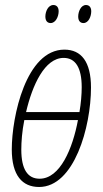

<svg xmlns="http://www.w3.org/2000/svg" viewBox="-20 -736 410 766"><path d="M313 -644C333 -644 344 -670 344 -691C344 -707 336 -716 323 -716C303 -716 292 -690 292 -670C292 -653 300 -644 313 -644ZM182 -644C202 -644 214 -670 214 -691C214 -707 206 -716 193 -716C172 -716 161 -690 161 -670C161 -653 169 -644 182 -644ZM136 10C276 10 343 -229 343 -387C343 -490 304 -538 237 -538C84 -538 27 -271 27 -140C27 -36 69 10 136 10ZM297 -289H84C109 -396 158 -505 234 -505C281 -505 306 -466 306 -388C306 -359 303 -324 297 -289ZM138 -23C90 -23 65 -61 65 -139C65 -170 68 -212 77 -257H291C270 -144 220 -23 138 -23Z"/></svg>

Font: Noto Sans ExtraCondensed ExtraLight
Style: Italic
Weight: 200
Width: 2
Italic angle: -12°
Designer: Monotype Design Team
Foundry: Monotype Imaging Inc.
Version: Version 2.013